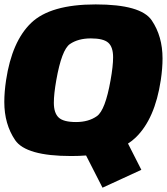

<svg xmlns="http://www.w3.org/2000/svg" viewBox="-26 -701 757 870"><path d="M364 3.5Q332 6 296.5 6Q91.5 6 42.5 -66.2Q-6.5 -138.5 -6.5 -239Q-6.5 -284 1.5 -337.5Q28 -513.5 115.2 -597.2Q202.5 -681 407.5 -681Q612.5 -681 661.5 -608.8Q710.5 -536.5 710.5 -436Q710.5 -391 702.5 -337.5Q676 -162 589 -78Q573.5 -63 554 -50.5L614.5 68.5L438.5 149.5ZM318.5 -148Q375.5 -148 413.2 -174.8Q451 -201.5 475 -337.5Q486.5 -401.5 486.5 -441.5Q486.5 -488 464.5 -507.5Q442.5 -527 385.5 -527Q328.5 -527 291 -501.5Q253.5 -476 229 -337.5Q218 -275 218 -235.5Q218 -189 239.8 -168.5Q261.5 -148 318.5 -148Z"/></svg>

Font: Rudi
Style: Regular
Weight: 400
Italic angle: -10°
Designer: Tyler Finck
Foundry: Etcetera Type Company
Version: Version 1.111; ttfautohint (v1.8.4)